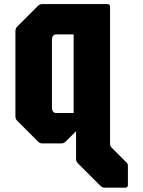

<svg xmlns="http://www.w3.org/2000/svg" viewBox="-20 -686 683 915"><path d="M479 208.5Q467.5 208.5 459 200L350.5 91.5Q342.5 83.5 342.5 71.5V-61L292.5 -11Q284 -2.5 272.5 -2.5H181.5Q170 -2.5 161.5 -11L61.5 -111Q53.5 -119 53.5 -131V-538.5Q53.5 -550 61.5 -558.5L161.5 -658.5Q170 -666.5 181.5 -666.5H492Q504.5 -666.5 504.5 -654V0Q504.5 9 510.5 16L584.5 90Q589.5 94.5 589.5 105V196Q589.5 208.5 577 208.5ZM248 -147.5H331V-522H248Q227.5 -522 227.5 -493.5V-175.5Q227.5 -147.5 248 -147.5Z"/></svg>

Font: Jaro 24pt
Style: Regular
Weight: 400
Designer: Agyei Archer, Celine Hurka, Mirko Velimirović
Version: Version 1.000